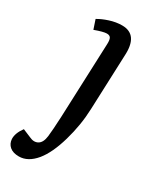

<svg xmlns="http://www.w3.org/2000/svg" viewBox="-240 -584 722 874"><g transform="rotate(30 121.0 -147.0)"><path d="M196.8 -122.1Q193.8 -37.1 168.9 49.3Q144 135.7 106.9 181.2Q67.4 229 20 229Q-11.2 229 -28.3 214.4Q-45.4 199.7 -46.9 175.8Q-48.3 145.5 -22 109.9L21 127.9Q46.4 140.1 65.9 128.9Q85.4 117.7 89.8 82Q93.8 48.8 97.2 -22.9L112.8 -415Q113.8 -436.5 108.6 -446.3Q103.5 -456.1 87.9 -456.1Q70.3 -456.1 25.9 -439.9L9.8 -487.8Q32.2 -501.5 65.2 -512.2Q98.1 -522.9 129.9 -522.9Q215.3 -522.9 208 -408.2Z"/></g></svg>

Font: Literata Book Medium
Style: Italic
Weight: 500
Italic angle: -3°
Designer: Latin by Veronika Burian and Jose Scaglione. Greek by Irene Vlachou. Cyrillic by Vera Evstafieva
Foundry: TypeTogether
Version: Version 1.003;PS 001.003;hotconv 1.0.88;makeotf.lib2.5.64775